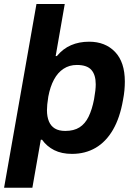

<svg xmlns="http://www.w3.org/2000/svg" viewBox="-34 -743 662 942"><path d="M-14 178.2 144.9 -723.4H283.7L239.1 -468H245.1Q274.7 -504 314.4 -521.2Q354 -538.4 403.3 -538.4Q482.4 -538.4 530.5 -488.3Q578.5 -438.1 578.5 -342.9Q578.5 -322.6 576.5 -300.3Q574.5 -278 569.7 -253.4Q554.4 -164.7 520.1 -106Q485.8 -47.2 435 -17.6Q384.1 12 319.3 12Q268.6 12 232.1 -6.3Q195.6 -24.7 172.4 -57.4H166.2L124.8 178.2ZM286.2 -100.6Q328.4 -100.6 356 -118.1Q383.6 -135.6 400.6 -170.4Q417.6 -205.1 427.5 -256.1Q431.9 -281.1 433.8 -298.4Q435.7 -315.8 435.7 -329.2Q435.7 -376 414.2 -400.1Q392.7 -424.3 343 -424.3Q306.3 -424.3 277.9 -405.7Q249.5 -387.2 230.8 -352.4Q212.1 -317.7 203 -268.8Q199.4 -246.4 197.9 -230.9Q196.4 -215.5 196.4 -202.3Q196.4 -170.7 205.9 -147.6Q215.4 -124.6 235.2 -112.6Q255 -100.6 286.2 -100.6Z"/></svg>

Font: Archivo Variable SemiBold
Style: Italic
Weight: 600
Italic angle: -10°
Designer: Hector Gatti
Foundry: Omnibus-Type
Version: Version 2.001